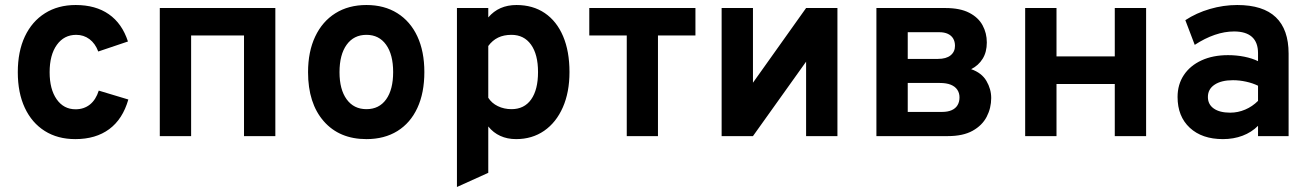

<svg xmlns="http://www.w3.org/2000/svg" viewBox="-20 -543 5227 766"><path d="M280.5 12Q210 12 158.5 -20.5Q107 -53 79 -112.8Q51 -172.5 51 -255Q51 -337.5 79.2 -397.5Q107.5 -457.5 159.5 -490.2Q211.5 -523 282 -523Q361.5 -523 414.2 -486.2Q467 -449.5 490.5 -377.5L372 -337.5Q360 -369.5 337 -386.8Q314 -404 284 -404Q235.5 -404 206.8 -364Q178 -324 178 -255Q178 -187 206 -147Q234 -107 281.5 -107Q315 -107 338.8 -126Q362.5 -145 374 -181.5L492 -146Q469.5 -67.5 415.8 -27.8Q362 12 280.5 12Z M617.5 0V-511H1078.5V0H953.5V-401.5H742.5V0Z M1442 12Q1334 12 1271.5 -59.5Q1209 -131 1209 -255Q1209 -337 1237.5 -397.2Q1266 -457.5 1318.2 -490.2Q1370.5 -523 1442 -523Q1513 -523 1565 -490.5Q1617 -458 1645 -398Q1673 -338 1673 -255.5Q1673 -172.5 1645.2 -112.5Q1617.5 -52.5 1565.5 -20.2Q1513.5 12 1442 12ZM1442 -107.5Q1492.5 -107.5 1520.5 -146.5Q1548.5 -185.5 1548.5 -255.5Q1548.5 -325.5 1520.2 -364.8Q1492 -404 1442 -404Q1391.5 -404 1363 -364.5Q1334.5 -325 1334.5 -255Q1334.5 -186 1363 -146.8Q1391.5 -107.5 1442 -107.5Z M1803 203V-511H1928V-473.5Q1970 -523 2040.5 -523Q2106 -523 2153.5 -490.8Q2201 -458.5 2226.5 -398.5Q2252 -338.5 2252 -255.5Q2252 -175 2225.5 -114.8Q2199 -54.5 2151 -21.2Q2103 12 2039 12Q2004 12 1976 -0.8Q1948 -13.5 1928 -38.5V146.5ZM2020.5 -107.5Q2071.5 -107.5 2099 -146.2Q2126.5 -185 2126.5 -255.5Q2126.5 -326 2098.5 -365Q2070.5 -404 2020.5 -404Q1990 -404 1967.2 -393Q1944.5 -382 1928 -359.5V-153Q1941.5 -131.5 1966.2 -119.5Q1991 -107.5 2020.5 -107.5Z M2480.5 0V-401.5H2331V-511H2754.5V-401.5H2605V0Z M2859 0V-511H2984V-213L3196 -511H3321V0H3196V-297L2984 0Z M3476.5 0V-511H3751.5Q3810 -511 3846.5 -492.2Q3883 -473.5 3900 -442.2Q3917 -411 3917 -373.5Q3917 -335.5 3900.5 -308.8Q3884 -282 3854.5 -267Q3896.5 -252.5 3915.5 -220Q3934.5 -187.5 3934.5 -152Q3934.5 -112 3916.5 -77.2Q3898.5 -42.5 3860.2 -21.2Q3822 0 3761.5 0ZM3601.5 -96.5H3738.5Q3761.5 -96.5 3777 -103.5Q3792.5 -110.5 3800.2 -123.5Q3808 -136.5 3808 -154.5Q3808 -172 3799.2 -185Q3790.5 -198 3773.2 -205Q3756 -212 3729.5 -212H3601.5ZM3601.5 -308H3722Q3755 -308 3772.5 -322.2Q3790 -336.5 3790 -360Q3790 -377 3782.8 -389.2Q3775.5 -401.5 3761.5 -408Q3747.5 -414.5 3727.5 -414.5H3601.5Z M4070 0V-511H4195V-318H4427.5V-511H4552.5V0H4427.5V-208H4195V0Z M4859 12Q4775.5 12 4726.8 -33.2Q4678 -78.5 4678 -156Q4678 -206 4703.2 -243.8Q4728.5 -281.5 4773.8 -302.2Q4819 -323 4879.5 -323Q4913 -323 4944.2 -316.8Q4975.5 -310.5 4999 -299V-331Q4999 -374 4974.8 -395.8Q4950.5 -417.5 4903.5 -417.5Q4866 -417.5 4826.5 -404Q4787 -390.5 4746.5 -364L4709 -462.5Q4753 -491.5 4807 -507.2Q4861 -523 4916 -523Q5019 -523 5070 -474.2Q5121 -425.5 5121 -329V0H4999V-41Q4973 -15 4937.2 -1.5Q4901.5 12 4859 12ZM4888 -93.5Q4919 -93.5 4947.8 -105.8Q4976.5 -118 4999 -140.5V-201Q4977.5 -211.5 4951.2 -217.2Q4925 -223 4899 -223Q4852.5 -223 4825.8 -205.2Q4799 -187.5 4799 -156Q4799 -126.5 4822.5 -110Q4846 -93.5 4888 -93.5Z"/></svg>

Font: Undotted
Style: Bold
Weight: 700
Designer: Delve Withrington, Dave Bailey, Thomas Jockin
Foundry: Delve Fonts LLC
Version: Version 4.000